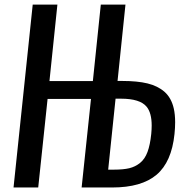

<svg xmlns="http://www.w3.org/2000/svg" viewBox="-20 -831 820 851"><path d="M477.1 0H341.8L383.3 -392.6H190.9L149.4 0H40L125 -810.5H234.4L199.2 -471.7H391.6L426.8 -810.5H536.1L501 -472.2H521.5Q588.9 -472.2 634 -461.2Q679.2 -450.2 709.5 -423.8Q739.3 -397 750 -351.1Q756.3 -324.2 756.3 -289.1Q756.3 -264.6 753.4 -236.8Q740.7 -113.3 674.1 -56.6Q607.4 0 477.1 0ZM459.5 -79.1H485.8Q526.4 -79.1 553 -85.4Q579.6 -91.8 600.8 -108.9Q622.1 -126 633.8 -157.5Q645.5 -189 650.4 -237.8Q652.3 -257.3 652.3 -274.4Q652.3 -330.6 629.9 -357.9Q600.6 -393.6 516.6 -393.6H492.2Z"/></svg>

Font: Oswald
Style: Regular
Weight: 400
Designer: Vernon Adams
Foundry: Vernon Adams
Version: 3.0; ttfautohint (v0.94.23-7a4d-dirty) -l 8 -r 50 -G 200 -x 